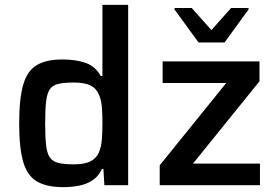

<svg xmlns="http://www.w3.org/2000/svg" viewBox="-20 -763 1141 791"><path d="M241 8Q173 8 133 -15Q93 -38 76 -95Q59 -152 59 -254Q59 -356 75.5 -413.5Q92 -471 131 -494.5Q170 -518 238 -518Q292 -518 332.5 -504Q373 -490 395 -450H402V-743H508V0H410L406 -67H400Q385 -35 359.5 -19Q334 -3 303 2.5Q272 8 241 8ZM284 -86Q328 -86 352 -98Q376 -110 387 -134Q397 -157 399.5 -187Q402 -217 402 -257Q402 -295 399.5 -323.5Q397 -352 388 -372Q377 -399 352.5 -411Q328 -423 284 -423Q244 -423 220.5 -417.5Q197 -412 185.5 -395.5Q174 -379 170 -345Q166 -311 166 -255Q166 -198 170 -164Q174 -130 186 -113.5Q198 -97 221.5 -91.5Q245 -86 284 -86ZM638 0V-82L912 -421H650V-510H1049V-428L775 -89H1051V0ZM798 -588 699 -724V-730H770L851 -639L932 -730H1004V-724L905 -588Z"/></svg>

Font: Saira Medium
Style: Regular
Weight: 500
Designer: Hector Gatti with collaboration of the Omnibus-Type team
Foundry: Omnibus-Type
Version: Version 1.100; ttfautohint (v1.8.3)